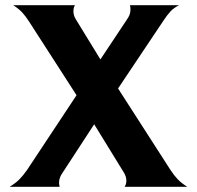

<svg xmlns="http://www.w3.org/2000/svg" viewBox="-20 -720 759 740"><path d="M367 -491 470 -646Q480 -660 482 -673.5Q484 -687 481 -700H670Q649 -689 637 -676Q625 -663 611 -642L435 -379L637 -65Q650 -45 664.5 -29.5Q679 -14 702 0H460Q467 -9 467 -24Q467 -39 458 -54L343 -241L221 -54Q202 -27 210 0H17Q40 -14 54.5 -28.5Q69 -43 85 -66L275 -353L92 -637Q79 -657 66.5 -671Q54 -685 31 -700H269Q263 -691 263 -676Q263 -661 272 -646Z"/></svg>

Font: LT Museum
Style: Bold
Weight: 700
Designer: Daniel Lyons
Foundry: LyonsType
Version: Version 1.010